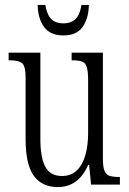

<svg xmlns="http://www.w3.org/2000/svg" viewBox="-20 -750 526 780"><path d="M215 10Q151 10 117.5 -35.5Q84 -81 84 -185V-435Q84 -482 69.5 -493.5Q55 -505 19 -505H15V-536H144V-186Q144 -110 164 -72.5Q184 -35 232 -35Q269 -35 292.5 -58Q316 -81 327 -120.5Q338 -160 338 -210V-424Q338 -460 332.5 -477.5Q327 -495 313 -500Q299 -505 274 -505H271V-536H398V-105Q398 -72 404.5 -56Q411 -40 425.5 -35.5Q440 -31 464 -31H467V0H350L342 -80H338Q299 10 215 10ZM238 -606Q184 -606 159 -640.5Q134 -675 133 -730H164Q171 -689 189 -672Q207 -655 238 -655Q267 -655 285.5 -671.5Q304 -688 311 -730H341Q340 -675 315.5 -640.5Q291 -606 238 -606Z"/></svg>

Font: Noto Serif ExtraCondensed Light
Style: Regular
Weight: 300
Width: 2
Designer: Monotype Design Team
Foundry: Monotype Imaging Inc.
Version: Version 2.014; ttfautohint (v1.8.4.7-5d5b)